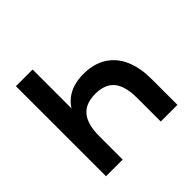

<svg xmlns="http://www.w3.org/2000/svg" viewBox="-172 -878 1055 1055"><g transform="rotate(-45 356.0 -350.0)"><path d="M83 0V-700H212.6V-397.6Q228.2 -422.9 252.9 -442.8Q277.6 -462.7 312.3 -474Q347 -485.4 392.4 -485.4Q491.5 -485.4 553.5 -431.1Q615.5 -376.9 632.2 -276Q635.3 -258.7 636.6 -239.7Q638 -220.7 638 -200V0H508.4V-181Q508.4 -200.2 507.2 -217.1Q506 -233.9 502.6 -248Q491.6 -306.3 456.8 -334.1Q421.9 -362 360.6 -362Q323.4 -362 295.5 -351.1Q267.7 -340.2 249.2 -317.9Q230.8 -295.5 221.7 -261.4Q212.6 -227.2 212.6 -181V0Z"/></g></svg>

Font: Overpass
Style: Regular
Weight: 400
Designer: Delve Withrington, Dave Bailey, Thomas Jockin
Foundry: Delve Fonts LLC
Version: Version 4.000